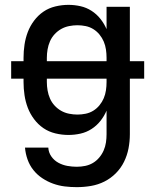

<svg xmlns="http://www.w3.org/2000/svg" viewBox="-20 -548 640 791"><path d="M296 223Q271 223 246.5 220Q222 217 198.5 208.5Q175 200 154 186Q133 172 117.5 152.5Q102 133 93.5 109Q85 85 83 60H179Q180 80 191.5 96.5Q203 113 220.5 122.5Q238 132 257.5 135.5Q277 139 296 139Q314 139 331 135.5Q348 132 362.5 123.5Q377 115 388.5 101.5Q400 88 407 72Q414 56 416.5 39Q419 22 419 5V-92Q409 -69 393.5 -49.5Q378 -30 357 -16.5Q336 -3 311.5 2.5Q287 8 262 8Q235 8 208 1.5Q181 -5 159 -20Q137 -35 120.5 -57Q104 -79 94.5 -104Q85 -129 81 -156Q77 -183 77 -210V-224H26V-296H77V-310Q77 -337 81 -364Q85 -391 94.5 -416Q104 -441 120.5 -463Q137 -485 159 -500Q181 -515 208 -521.5Q235 -528 262 -528Q287 -528 311.5 -522.5Q336 -517 357 -503.5Q378 -490 393.5 -470.5Q409 -451 419 -428V-520H515V-296H574V-224H515V5Q515 34 509.5 63Q504 92 491 118.5Q478 145 457 166Q436 187 410 200Q384 213 355 218Q326 223 296 223ZM173 -296H419V-310Q419 -327 416.5 -344Q414 -361 407.5 -376.5Q401 -392 390 -405.5Q379 -419 364.5 -428Q350 -437 333 -440.5Q316 -444 299 -444Q282 -444 264.5 -440.5Q247 -437 232 -428.5Q217 -420 205 -407Q193 -394 186 -378Q179 -362 176 -344.5Q173 -327 173 -310ZM299 -76Q316 -76 333 -79.5Q350 -83 364.5 -92Q379 -101 390 -114.5Q401 -128 407.5 -143.5Q414 -159 416.5 -176Q419 -193 419 -210V-224H173V-210Q173 -193 176 -175.5Q179 -158 186 -142Q193 -126 205 -113Q217 -100 232 -91.5Q247 -83 264.5 -79.5Q282 -76 299 -76Z"/></svg>

Font: Iosevka Aile Medium
Style: Regular
Weight: 500
Designer: Belleve Invis
Foundry: Belleve Invis
Version: Version 27.3.5; ttfautohint (v1.8.4)